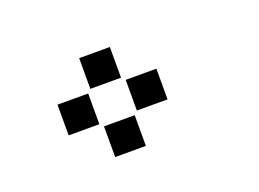

<svg xmlns="http://www.w3.org/2000/svg" viewBox="-57 -814 714 529"><g transform="rotate(-20 300.0 -550.0)"><path d="M206 -695Q205 -695 205 -695Q205 -695 205 -694V-606Q205 -605 205 -605Q205 -605 206 -605H294Q295 -605 295 -605Q295 -605 295 -606V-694Q295 -695 295 -695Q295 -695 294 -695ZM106 -595Q105 -595 105 -595Q105 -595 105 -594V-506Q105 -505 105 -505Q105 -505 106 -505H194Q195 -505 195 -505Q195 -505 195 -506V-594Q195 -595 195 -595Q195 -595 194 -595ZM306 -595Q305 -595 305 -595Q305 -595 305 -594V-506Q305 -505 305 -505Q305 -505 306 -505H394Q395 -505 395 -505Q395 -505 395 -506V-594Q395 -595 395 -595Q395 -595 394 -595ZM206 -495Q205 -495 205 -495Q205 -495 205 -494V-406Q205 -405 205 -405Q205 -405 206 -405H294Q295 -405 295 -405Q295 -405 295 -406V-494Q295 -495 295 -495Q295 -495 294 -495Z"/></g></svg>

Font: Doto Black
Style: Regular
Weight: 900
Monospace: yes
Version: Version 1.000